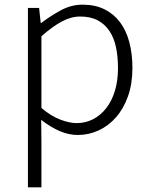

<svg xmlns="http://www.w3.org/2000/svg" viewBox="-20 -567 645 825"><path d="M100 -533H148L155 -468H157Q196 -498 241 -522.5Q286 -547 335 -547Q388 -547 428 -527.5Q468 -508 495 -472.5Q522 -437 535.5 -386.5Q549 -336 549 -275Q549 -207 530 -153.5Q511 -100 478.5 -63Q446 -26 403.5 -6.5Q361 13 314 13Q276 13 237 -3.5Q198 -20 157 -52L158 46V238H100ZM309 -38Q348 -38 380.5 -55Q413 -72 437 -103Q461 -134 474 -177.5Q487 -221 487 -275Q487 -323 478.5 -363.5Q470 -404 450.5 -433.5Q431 -463 400 -479.5Q369 -496 324 -496Q286 -496 245.5 -474.5Q205 -453 158 -411V-103Q201 -67 240.5 -52.5Q280 -38 309 -38Z"/></svg>

Font: SpoqaHanSansJP-Light
Style: Regular
Weight: 300
Designer: [Source Han Sans]
Ryoko NISHIZUKA  (kana & ideographs); Paul D. Hunt (Latin, Greek & Cyrillic); Wenlong ZHANG  (bopomofo
Foundry: Spoqa (http://bi.spoqa.com)
Version: Version 1.002.20150607